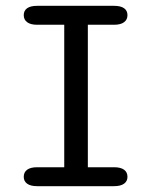

<svg xmlns="http://www.w3.org/2000/svg" viewBox="-20 -639 518 659"><path d="M107.5 0Q85 0 73.2 -8.5Q61.5 -17 61.5 -32Q61.5 -48 73.2 -56.5Q85 -65 107.5 -65H200.5V-554H107.5Q85 -554 73.2 -562.8Q61.5 -571.5 61.5 -587Q61.5 -602.5 73.2 -610.8Q85 -619 107.5 -619H371.5Q394 -619 405.8 -610.8Q417.5 -602.5 417.5 -587Q417.5 -571.5 405.8 -562.8Q394 -554 371.5 -554H281.5V-65H371.5Q394 -65 405.8 -56.5Q417.5 -48 417.5 -32Q417.5 -17 405.8 -8.5Q394 0 371.5 0Z"/></svg>

Font: Sono
Style: Regular
Weight: 400
Designer: Tyler Finck
Foundry: Tyler Finck
Version: Version 2.112